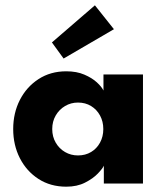

<svg xmlns="http://www.w3.org/2000/svg" viewBox="-20 -691 613 723"><path d="M371 0V-67.1Q366.6 -56.6 348.5 -37.6Q330.4 -18.6 300.2 -3.3Q270.1 12 229.6 12Q170.1 12 125 -17.1Q79.9 -46.2 54.8 -95.4Q29.7 -144.6 29.7 -205Q29.7 -265.4 54.8 -314.6Q79.9 -363.8 125 -393.1Q170.1 -422.5 229.6 -422.5Q268.7 -422.5 297.6 -410Q326.6 -397.6 344.8 -380.8Q363.1 -363.9 369.6 -350.1V-410.5H518.4V0ZM176.7 -205Q176.7 -176.3 189.9 -153.7Q203.1 -131.1 225.1 -118.4Q247.1 -105.7 273.7 -105.7Q301.6 -105.7 323 -118.6Q344.4 -131.4 356.7 -154Q369 -176.6 369 -205Q369 -233.4 356.7 -256Q344.4 -278.6 323 -291.7Q301.6 -304.8 273.7 -304.8Q247.1 -304.8 225.1 -291.8Q203.1 -278.9 189.9 -256.3Q176.7 -233.7 176.7 -205ZM219.5 -470.6 175.5 -531.2 337.4 -671 409 -581Z"/></svg>

Font: League Spartan Extralight
Style: Regular
Weight: 200
Foundry: The League of Moveable Type
Version: Version 2.300; ttfautohint (v1.8.3)